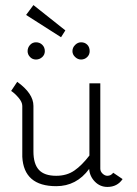

<svg xmlns="http://www.w3.org/2000/svg" viewBox="-20 -729 539 758"><path d="M221 -582 83 -670 112 -709 238 -609ZM89 -527Q89 -541 98.5 -551.5Q108 -562 122 -562Q137 -562 147 -552Q157 -542 157 -527Q157 -513 146.5 -503.5Q136 -494 122 -494Q108 -494 98.5 -504Q89 -514 89 -527ZM334 -527Q334 -513 324 -503.5Q314 -494 300 -494Q287 -494 276.5 -504Q266 -514 266 -527Q266 -541 276.5 -551.5Q287 -562 300 -562Q315 -562 324.5 -552.5Q334 -543 334 -527ZM48 -406Q112 -360 112 -311V-131Q112 -82 133.5 -58.5Q155 -35 202 -35Q244 -35 274 -56Q303 -76 333 -115V-400H376V-63Q376 -52 385 -43.5Q394 -35 404 -35Q418 -35 427 -47L464 -22Q443 9 404 9Q375 9 354.5 -12Q334 -33 332 -62Q282 6 202 6Q74 6 68 -110V-311Q68 -326 53 -343.5Q38 -361 24 -370Z"/></svg>

Font: Bhavuka
Style: Regular
Weight: 400
Version: 2.94.0; ttfautohint (v1.2) -l 7 -r 28 -G 50 -x 13 -D deva -f